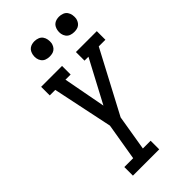

<svg xmlns="http://www.w3.org/2000/svg" viewBox="-285 -1027 1105 1105"><g transform="rotate(-45 267.5 -474.0)"><path d="M94 0V-70H166L204 -297L169 -464L127 -665H82V-735H252V-665H210L259 -405L397 -665H365V-735H535V-665H481L281 -287L245 -70H308V0ZM440 -823Q425 -823 411.5 -828Q398 -833 389.5 -844.5Q381 -856 378.5 -870.5Q376 -885 379 -900Q381 -910 386 -920Q391 -930 400 -936.5Q409 -943 419.5 -945.5Q430 -948 440 -948Q455 -948 469 -942.5Q483 -937 491 -925.5Q499 -914 501.5 -899.5Q504 -885 502 -870Q500 -860 494.5 -850Q489 -840 480 -833.5Q471 -827 460.5 -825Q450 -823 440 -823ZM240 -823Q225 -823 211.5 -828Q198 -833 189.5 -844.5Q181 -856 178.5 -870.5Q176 -885 179 -900Q181 -910 186 -920Q191 -930 200 -936.5Q209 -943 219.5 -945.5Q230 -948 240 -948Q255 -948 269 -942.5Q283 -937 291 -925.5Q299 -914 301.5 -899.5Q304 -885 302 -870Q300 -860 294.5 -850Q289 -840 280 -833.5Q271 -827 260.5 -825Q250 -823 240 -823Z"/></g></svg>

Font: Iosevka Slab
Style: Italic
Weight: 400
Italic angle: -9°
Monospace: yes
Designer: Belleve Invis
Foundry: Belleve Invis
Version: Version 11.1.0; ttfautohint (v1.8.3)